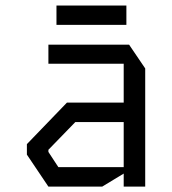

<svg xmlns="http://www.w3.org/2000/svg" viewBox="-20 -694 640 714"><path d="M160 -528V-457H440V-312.5H229L80 -158V-119L160 0H360L440 -48.5V0H520V-439.5L460 -528ZM160 -129V-137L260 -240H440V-72.5H197ZM450 -601.5V-673.5H190V-601.5Z"/></svg>

Font: Kode
Style: Regular
Weight: 400
Monospace: yes
Designer: Isa Ozler
Foundry: Kadena LLC
Version: Version 1.000;gftools[0.9.28]